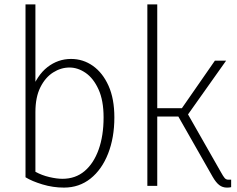

<svg xmlns="http://www.w3.org/2000/svg" viewBox="-20 -845 1078 873"><path d="M271 8Q221 8 173 -6.5Q125 -21 96 -39V-825H141V-424H119Q148 -503 196 -540Q244 -577 303 -577Q358 -577 402.5 -545.5Q447 -514 473.5 -455Q500 -396 500 -311Q500 -219 471.5 -146.5Q443 -74 391.5 -33Q340 8 271 8ZM264 -32Q323 -32 364.5 -67Q406 -102 428.5 -165Q451 -228 451 -311Q451 -388 428 -438.5Q405 -489 369.5 -513.5Q334 -538 296 -538Q257 -538 221.5 -515.5Q186 -493 163.5 -448Q141 -403 141 -335V-64Q170 -48 204 -40Q238 -32 264 -32Z M695 0H650V-825H695ZM947 -41 791 -315H670V-353H807L957 -569H1008L828 -315V-337L984 -63Q995 -43 1001.5 -35.5Q1008 -28 1018 -28Q1021 -28 1024 -28Q1027 -28 1031 -28V6Q1027 7 1022.5 7.5Q1018 8 1012 8Q992 8 977 -3.5Q962 -15 947 -41Z"/></svg>

Font: Yaldevi ExtraLight ExtraLight
Style: Regular
Weight: 250
Version: Version 1.100